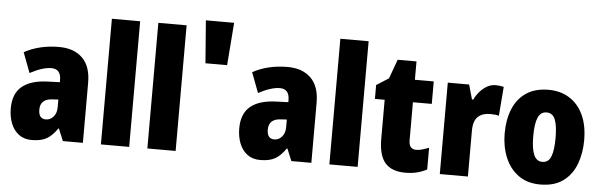

<svg xmlns="http://www.w3.org/2000/svg" viewBox="-50 -974 3624 1157"><g transform="rotate(5 1761.5 -395.0)"><path d="M287 -563Q376 -563 427.5 -513Q479 -463 479 -363V0H358L328 -73H324Q295 -30 261 -10Q227 10 170 10Q123 10 91.5 -14Q60 -38 44 -78.5Q28 -119 28 -169Q28 -258 80 -301.5Q132 -345 231 -349L309 -352V-364Q309 -432 251 -432Q199 -432 122 -391L76 -513Q119 -537 172 -550Q225 -563 287 -563ZM275 -245Q200 -242 200 -177Q200 -121 244 -121Q271 -121 290 -143Q309 -165 309 -200V-247Z M759 0H588V-760H759Z M1040 0H869V-760H1040Z M1173 -542 1153 -800H1324L1304 -542Z M1669 -563Q1758 -563 1809.5 -513Q1861 -463 1861 -363V0H1740L1710 -73H1706Q1677 -30 1643 -10Q1609 10 1552 10Q1505 10 1473.5 -14Q1442 -38 1426 -78.5Q1410 -119 1410 -169Q1410 -258 1462 -301.5Q1514 -345 1613 -349L1691 -352V-364Q1691 -432 1633 -432Q1581 -432 1504 -391L1458 -513Q1501 -537 1554 -550Q1607 -563 1669 -563ZM1657 -245Q1582 -242 1582 -177Q1582 -121 1626 -121Q1653 -121 1672 -143Q1691 -165 1691 -200V-247Z M2141 0H1970V-760H2141Z M2483 -133Q2501 -133 2520 -138.5Q2539 -144 2560 -152V-21Q2532 -6 2500.5 2Q2469 10 2429 10Q2348 10 2308 -35Q2268 -80 2268 -182V-417H2209V-501L2283 -548L2325 -664H2439V-553H2553V-417H2439V-187Q2439 -133 2483 -133Z M2927 -563Q2951 -563 2976 -557L2962 -381Q2952 -384 2939.5 -385.5Q2927 -387 2908 -387Q2863 -387 2835.5 -362Q2808 -337 2808 -276V0H2638V-553H2767L2792 -465H2800Q2811 -489 2830 -511.5Q2849 -534 2874 -548.5Q2899 -563 2927 -563Z M3487 -278Q3487 -201 3462.5 -135Q3438 -69 3384.5 -29.5Q3331 10 3246 10Q3167 10 3113.5 -29Q3060 -68 3033 -133.5Q3006 -199 3006 -278Q3006 -361 3032 -425.5Q3058 -490 3112 -526.5Q3166 -563 3248 -563Q3319 -563 3373 -529.5Q3427 -496 3457 -432.5Q3487 -369 3487 -278ZM3179 -277Q3179 -203 3195 -165Q3211 -127 3247 -127Q3284 -127 3299 -165Q3314 -203 3314 -278Q3314 -352 3299 -389Q3284 -426 3247 -426Q3211 -426 3195 -389Q3179 -352 3179 -277Z"/></g></svg>

Font: Noto Sans Malayalam Condensed Black
Style: Regular
Weight: 900
Width: 3
Designer: Jelle Bosma - Monotype Design Team
Foundry: Monotype Imaging Inc.
Version: Version 2.104; ttfautohint (v1.8.4.7-5d5b)